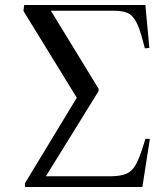

<svg xmlns="http://www.w3.org/2000/svg" viewBox="-20 -750 653 770"><path d="M80 0V-15L288 -358L74 -706L77 -730H563L579 -558L561 -556L554 -582Q540 -637 525.5 -663.5Q511 -690 490.5 -698.5Q470 -707 436 -707H184L376 -393L375 -384L164 -43H420Q465 -43 488.5 -54Q512 -65 526.5 -93Q541 -121 557 -173L563 -193H581L551 0Z"/></svg>

Font: Literata 72pt
Style: Italic
Weight: 400
Italic angle: -2°
Designer: Latin by Veronika Burian and Jose Scaglione. Greek by Irene Vlachou. Cyrillic by Vera Evstafieva
Foundry: TypeTogether
Version: Version 3.002